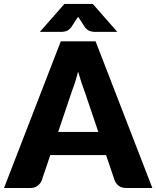

<svg xmlns="http://www.w3.org/2000/svg" viewBox="-33 -934 777 954"><path d="M455.5 -278.5 388 -478Q380.5 -497 372 -522.8Q363.5 -548.5 355 -578.5Q347.5 -548 339 -522Q330.5 -496 323 -477L256 -278.5ZM724 0H593Q571 0 557.5 -10.2Q544 -20.5 537 -36.5L494 -163.5H217L174 -36.5Q168.5 -22.5 154.2 -11.2Q140 0 119 0H-13L269 -728.5H442ZM550 -775.5H438Q429 -775.5 416 -778.8Q403 -782 389 -798.5L364 -837.5Q361.5 -841 359.2 -844Q357 -847 355 -850.5Q353 -847 350.8 -844Q348.5 -841 346 -837.5L321 -798.5Q307 -782 294 -778.8Q281 -775.5 272 -775.5H165L287 -914.5H428Z"/></svg>

Font: Lato ExtraBold
Style: Regular
Weight: 800
Designer: Lukasz Dziedzic with Adam Twardoch and Botio Nikoltchev
Foundry: tyPoland Lukasz Dziedzic
Version: Version 2.015; 2015-08-06; http://www.latofonts.com/